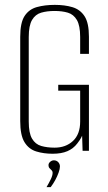

<svg xmlns="http://www.w3.org/2000/svg" viewBox="-20 -619 444 788"><path d="M196 12Q159 12 128.5 2.5Q98 -7 80.5 -35.5Q63 -64 63 -122V-468Q63 -526 81 -553.5Q99 -581 131.5 -590Q164 -599 205 -599Q246 -599 277.5 -589.5Q309 -580 327 -552.5Q345 -525 345 -468V-398H309V-467Q309 -514 295.5 -537Q282 -560 258.5 -567Q235 -574 204 -574Q173 -574 149 -567Q125 -560 111.5 -537Q98 -514 98 -467V-120Q98 -73 111.5 -50Q125 -27 149 -20Q173 -13 204 -13Q250 -13 279.5 -40.5Q309 -68 309 -120V-247H219V-271H345V0H319L317 -62Q313 -53 307.5 -44.5Q302 -36 297 -30Q281 -9 256.5 1.5Q232 12 196 12ZM171 149Q181 132 188.5 116.5Q196 101 196 90Q196 84 192 80Q188 76 183.5 71.5Q179 67 179 59Q179 51 186 45Q193 39 201 39Q212 39 219 46.5Q226 54 226 64Q226 74 220.5 89.5Q215 105 206.5 120.5Q198 136 188 149Z"/></svg>

Font: Alumni Sans Thin ExtraLight
Style: Regular
Weight: 250
Version: Version 1.018